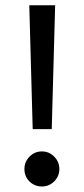

<svg xmlns="http://www.w3.org/2000/svg" viewBox="-20 -694 311 714"><path d="M88.9 -674.3H185.1L172.4 -213.9H101.6ZM70.8 -65.4Q70.8 -92.3 89.8 -111.6Q108.9 -130.9 135.7 -130.9Q162.6 -130.9 181.6 -111.6Q200.7 -92.3 200.7 -65.4Q200.7 -38.6 181.6 -19.5Q162.6 -0.5 135.7 -0.5Q108.9 -0.5 89.8 -19Q70.8 -37.6 70.8 -65.4Z"/></svg>

Font: Vazirmatn RD FD
Style: Regular
Weight: 400
Designer: Saber Rastikerdar
Foundry: Saber Rastikerdar
Version: Version 33.003